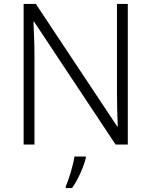

<svg xmlns="http://www.w3.org/2000/svg" viewBox="-20 -734 769 975"><path d="M629 0V-714H574V-261C574 -206 576 -133 578 -92H575L162 -714H100V0H155V-451C155 -514 152 -572 150 -624H153L567 0ZM416 68V61H358C352 104 329 180 314 212V221H346C378 176 405 112 416 68Z"/></svg>

Font: Noto Sans Malayalam Light
Style: Regular
Weight: 300
Designer: Jelle Bosma - Monotype Design Team
Foundry: Monotype Imaging Inc.
Version: Version 2.104